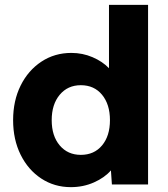

<svg xmlns="http://www.w3.org/2000/svg" viewBox="-20 -760 694 791"><path d="M272 11Q204 11 150 -24.5Q96 -60 65 -122.5Q34 -185 34 -265Q34 -345 65 -407.5Q96 -470 150.5 -506Q205 -542 274 -542Q320 -542 361 -524.5Q402 -507 429 -479V-740H590V0H441L437 -58Q411 -28 367 -8.5Q323 11 272 11ZM313 -122Q368 -122 400.5 -161Q433 -200 433 -265Q433 -330 400.5 -369.5Q368 -409 313 -409Q259 -409 226 -369.5Q193 -330 193 -265Q193 -200 226 -161Q259 -122 313 -122Z"/></svg>

Font: Lexend
Style: Bold
Weight: 700
Designer: Bonnie Shaver-Troup, Thomas Jockin
Foundry: Lexend
Version: Version 1.007; ttfautohint (v1.8.3)